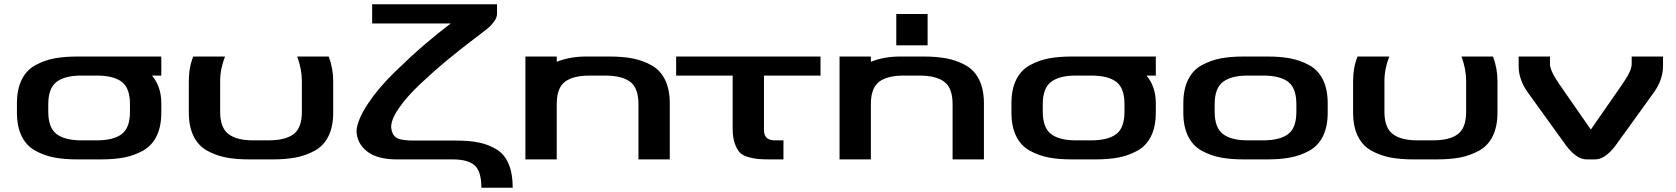

<svg xmlns="http://www.w3.org/2000/svg" viewBox="-20 -753 7916 907"><path d="M208 -225Q208 -150 247 -120Q286 -90 364 -90H437Q516 -90 555 -119.5Q594 -149 594 -225V-261Q594 -337 555 -366.5Q516 -396 437 -396H364Q286 -396 247 -366Q208 -336 208 -261ZM742 -486V-396H698Q742 -344 742 -265V-221Q742 -155 719.5 -109.5Q697 -64 655 -41Q613 -18 566 -9Q519 0 457 0H346Q283 0 236 -9Q189 -18 147 -41Q105 -64 82.5 -109.5Q60 -155 60 -221V-265Q60 -331 82.5 -376.5Q105 -422 147 -445Q189 -468 236 -477Q283 -486 346 -486Z M1020 -370V-225Q1020 -150 1059 -120Q1098 -90 1176 -90H1249Q1328 -90 1367 -119.5Q1406 -149 1406 -225V-370Q1406 -426 1384 -486H1533Q1554 -430 1554 -370V-221Q1554 -155 1531.5 -109.5Q1509 -64 1466.5 -41Q1424 -18 1377 -9Q1330 0 1268 0H1157Q1095 0 1048 -9Q1001 -18 959 -41Q917 -64 894.5 -109.5Q872 -155 872 -221V-370Q872 -435 893 -486H1043Q1020 -428 1020 -370Z M2118 0H1854Q1763 0 1714.5 -37.5Q1666 -75 1664 -135Q1669 -190 1719 -264.5Q1769 -339 1844.5 -412.5Q1920 -486 1984 -541Q2048 -596 2109 -642H1738V-733H2328V-688Q2328 -670 2313.5 -650.5Q2299 -631 2284 -619Q2269 -607 2235 -581L2219 -569Q2152 -518 2092 -468.5Q2032 -419 1966.5 -357.5Q1901 -296 1863.5 -241Q1826 -186 1828 -150Q1831 -118 1851 -103.5Q1871 -89 1936 -89H2133Q2196 -89 2241 -80Q2286 -71 2324.5 -48Q2363 -25 2382.5 20.5Q2402 66 2402 134H2254Q2254 57 2222.5 28.5Q2191 0 2118 0Z M2996 0V-261Q2996 -337 2957 -366.5Q2918 -396 2839 -396H2766Q2687 -396 2648.5 -366.5Q2610 -337 2610 -261V0H2462V-486H2610V-461Q2672 -486 2748 -486H2859Q2921 -486 2968 -477Q3015 -468 3057 -445Q3099 -422 3121.5 -376.5Q3144 -331 3144 -265V0Z M3174 -486H3856V-396H3589V-138Q3589 -90 3640 -90H3681V0H3620Q3583 0 3561 -2Q3539 -4 3513 -11.5Q3487 -19 3473.5 -34Q3460 -49 3450.5 -77Q3441 -105 3441 -145V-396H3174Z M4480 0V-261Q4480 -337 4441 -366.5Q4402 -396 4323 -396H4250Q4171 -396 4132.5 -366.5Q4094 -337 4094 -261V0H3946V-486H4094V-461Q4156 -486 4232 -486H4343Q4405 -486 4452 -477Q4499 -468 4541 -445Q4583 -422 4605.5 -376.5Q4628 -331 4628 -265V0ZM4362 -687V-539H4214V-687Z M4906 -225Q4906 -150 4945 -120Q4984 -90 5062 -90H5135Q5214 -90 5253 -119.5Q5292 -149 5292 -225V-261Q5292 -337 5253 -366.5Q5214 -396 5135 -396H5062Q4984 -396 4945 -366Q4906 -336 4906 -261ZM5440 -486V-396H5396Q5440 -344 5440 -265V-221Q5440 -155 5417.5 -109.5Q5395 -64 5353 -41Q5311 -18 5264 -9Q5217 0 5155 0H5044Q4981 0 4934 -9Q4887 -18 4845 -41Q4803 -64 4780.5 -109.5Q4758 -155 4758 -221V-265Q4758 -331 4780.5 -376.5Q4803 -422 4845 -445Q4887 -468 4934 -477Q4981 -486 5044 -486Z M5718 -261V-225Q5718 -150 5757 -120Q5796 -90 5874 -90H5947Q6026 -90 6065 -119.5Q6104 -149 6104 -225V-261Q6104 -337 6065 -366.5Q6026 -396 5947 -396H5874Q5796 -396 5757 -366Q5718 -336 5718 -261ZM5967 0H5856Q5793 0 5746 -9Q5699 -18 5657 -41Q5615 -64 5592.5 -109.5Q5570 -155 5570 -221V-265Q5570 -331 5592.5 -376.5Q5615 -422 5657 -445Q5699 -468 5746 -477Q5793 -486 5856 -486H5967Q6029 -486 6076 -477Q6123 -468 6165 -445Q6207 -422 6229.5 -376.5Q6252 -331 6252 -265V-221Q6252 -155 6229.5 -109.5Q6207 -64 6165 -41Q6123 -18 6076 -9Q6029 0 5967 0Z M6520 -370V-225Q6520 -150 6559 -120Q6598 -90 6676 -90H6749Q6828 -90 6867 -119.5Q6906 -149 6906 -225V-370Q6906 -426 6884 -486H7033Q7054 -430 7054 -370V-221Q7054 -155 7031.5 -109.5Q7009 -64 6966.5 -41Q6924 -18 6877 -9Q6830 0 6768 0H6657Q6595 0 6548 -9Q6501 -18 6459 -41Q6417 -64 6394.5 -109.5Q6372 -155 6372 -221V-370Q6372 -435 6393 -486H6543Q6520 -428 6520 -370Z M7196 -318Q7154 -378 7154 -441V-486H7302V-450Q7302 -419 7347 -354L7495 -141L7643 -354Q7688 -418 7688 -450V-486H7836V-441Q7836 -378 7794 -318L7610 -63Q7561 0 7516 0H7475Q7429 0 7380 -63Z"/></svg>

Font: Aneo
Style: Bold
Weight: 700
Designer: Anastasios Pappas
Foundry: Anastasios Pappas
Version: Version 1.000